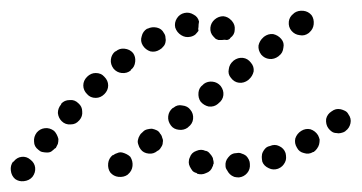

<svg xmlns="http://www.w3.org/2000/svg" viewBox="-40 -301 669 355"><path d="M25 9Q24 0 16 -6Q9 -12 0 -11Q-9 -10 -15 -2H-16Q-21 5 -20 14Q-19 24 -12 30Q-5 35 4 34Q14 33 20 26Q26 18 25 9ZM417 19Q423 12 422 2Q422 -2 420 -6Q418 -10 415 -13Q411 -16 407 -17Q403 -19 398 -18Q388 -18 382 -10Q376 -3 377 6Q377 10 380 14Q382 18 385 21Q388 24 393 26Q397 27 401 27H402Q411 26 417 19ZM160 1Q159 11 164 18Q170 25 179 26Q189 27 196 22L197 21Q204 15 205 6Q206 -3 201 -11Q198 -14 194 -16Q190 -18 186 -19Q181 -20 177 -18Q173 -17 169 -14H168Q161 -8 160 1ZM341 19Q333 23 324 20V19Q319 18 316 15Q313 11 311 7Q309 3 309 -1Q309 -6 311 -10Q314 -19 323 -22Q332 -26 340 -22H341Q345 -21 348 -17Q351 -14 353 -10Q354 -8 354 -6Q355 -3 355 -1Q355 0 355 2Q354 3 354 4Q354 6 353 7Q350 16 341 19ZM482 6Q485 3 487 -1Q489 -5 489 -9Q489 -14 488 -18Q485 -27 476 -31Q468 -35 459 -31Q454 -30 451 -27Q448 -24 446 -20Q444 -16 444 -11Q444 -7 445 -2Q448 6 457 10Q465 14 474 11Q479 9 482 6ZM218 -50Q216 -47 215 -42Q214 -38 216 -33Q217 -29 220 -25Q225 -18 235 -17Q244 -16 251 -22L253 -23Q256 -25 258 -29Q261 -33 261 -38Q262 -42 260 -46Q259 -51 256 -54Q254 -58 250 -60Q246 -62 241 -63Q237 -63 233 -62Q228 -61 225 -58L224 -57Q220 -54 218 -50ZM546 -26Q549 -30 550 -34Q551 -38 551 -43Q550 -47 548 -51Q543 -59 534 -62Q525 -64 517 -59Q509 -54 506 -45Q504 -36 509 -28Q513 -20 522 -18Q531 -15 539 -20H540Q544 -23 546 -26ZM67 -35Q68 -39 68 -44Q67 -48 65 -52Q63 -56 60 -59Q52 -65 43 -64Q34 -63 28 -56Q22 -48 23 -39Q23 -30 31 -24Q34 -21 38 -20Q43 -19 47 -19Q52 -19 55 -21Q59 -24 62 -27H63Q65 -31 67 -35ZM608 -73Q610 -82 604 -90Q602 -94 598 -96Q594 -98 590 -99Q585 -100 581 -99Q577 -98 573 -95Q565 -90 563 -81Q562 -71 567 -64Q570 -60 573 -58Q577 -55 582 -55Q586 -54 590 -55Q595 -56 598 -58L599 -59Q606 -64 608 -73ZM271 -86Q270 -77 276 -69Q281 -62 291 -61Q300 -60 307 -65L308 -66Q316 -72 317 -81Q318 -91 312 -98Q307 -105 297 -106Q288 -108 281 -102L279 -101Q272 -95 271 -86ZM112 -95Q112 -104 105 -110Q98 -117 89 -116Q79 -116 73 -109V-108Q67 -101 67 -92Q68 -83 74 -77Q81 -70 91 -71Q100 -71 106 -78L107 -79Q113 -86 112 -95ZM327 -130Q326 -120 331 -113Q337 -106 346 -104Q356 -103 363 -109L364 -110Q372 -116 373 -125Q374 -134 368 -142Q362 -149 353 -150Q344 -151 337 -146L335 -144Q328 -139 327 -130ZM160 -143Q160 -152 153 -159Q147 -166 137 -166Q128 -166 121 -159Q114 -152 114 -143Q114 -134 121 -127Q127 -120 137 -120Q146 -120 153 -127Q160 -134 160 -143ZM383 -173Q381 -164 387 -157Q393 -149 402 -148Q411 -147 419 -153L420 -154Q427 -160 429 -169Q430 -178 424 -185Q418 -193 409 -194Q400 -195 392 -189L391 -188Q384 -182 383 -173ZM210 -187Q211 -196 206 -203Q200 -210 190 -211Q181 -212 174 -206H173Q166 -200 165 -191Q164 -182 170 -174Q176 -167 185 -166Q195 -165 202 -171V-172Q209 -177 210 -187ZM438 -217Q437 -208 443 -200Q449 -193 458 -192Q467 -191 475 -197L476 -198Q483 -203 484 -213Q486 -222 480 -229Q474 -236 465 -238Q456 -239 448 -233L447 -232Q440 -226 438 -217ZM262 -215Q265 -218 266 -223Q267 -227 266 -231Q266 -236 263 -240Q259 -248 250 -250Q241 -252 233 -248H232Q224 -243 222 -234Q219 -225 224 -217Q229 -209 238 -206Q247 -204 255 -209Q259 -211 262 -215ZM355 -233Q348 -240 349 -250Q350 -259 357 -265Q364 -271 373 -271Q382 -270 388 -263Q389 -263 389 -262Q395 -255 394 -246Q394 -237 386 -231Q385 -229 383 -228Q382 -228 380 -227Q375 -228 370 -227Q367 -227 364 -227Q362 -228 359 -229Q357 -231 355 -233Q355 -233 355 -233ZM312 -233Q303 -231 295 -236Q287 -241 284 -250Q282 -259 287 -267Q292 -275 301 -277Q310 -279 318 -274Q326 -270 328 -261Q327 -256 327 -251Q326 -248 327 -244Q324 -240 321 -237Q317 -234 312 -233ZM494 -261Q493 -251 499 -244Q505 -237 514 -236Q523 -234 531 -240L532 -241Q539 -247 540 -256Q541 -266 536 -273Q530 -280 521 -281Q511 -282 504 -277L503 -276Q495 -270 494 -261Z"/></svg>

Font: FRB American Cursive Dotted Extrabold
Style: Bold Italic
Weight: 800
Italic angle: -25°
Version: Version 2.0;Modular Font Editor K font №1